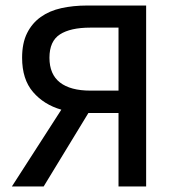

<svg xmlns="http://www.w3.org/2000/svg" viewBox="-20 -675 640 695"><path d="M409 0V-266H300L138 0H23L202 -278Q139 -296 99.5 -342Q60 -388 60 -466Q60 -519 78 -555Q96 -591 127.5 -613.5Q159 -636 202 -645.5Q245 -655 295 -655H509V0ZM307 -347H409V-575H307Q235 -575 197 -550.5Q159 -526 159 -466Q159 -406 197 -376.5Q235 -347 307 -347Z"/></svg>

Font: SauceCodePro Nerd Font Mono
Style: Regular
Weight: 500
Monospace: yes
Designer: Paul D. Hunt, Teo Tuominen
Foundry: Adobe Systems Incorporated
Version: Version 2.030;PS 1.000;hotconv 16.6.51;makeotf.lib2.5.65220;